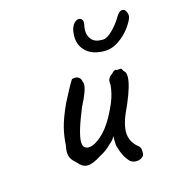

<svg xmlns="http://www.w3.org/2000/svg" viewBox="-92 -658 664 740"><g transform="rotate(-15 239.5 -288.5)"><path d="M303 -70Q301 -76 301 -91Q301 -106 301 -112Q295 -97 279 -85Q256 -62 233 -51Q198 -28 176 -28Q156 -28 138 -50Q125 -61 118.5 -72Q112 -83 112 -99Q112 -110 115 -123Q117 -160 125.5 -194Q134 -228 158 -281Q190 -344 204 -365Q209 -367 217 -367Q227 -367 233.5 -361Q240 -355 241 -345Q244 -341 244 -334Q244 -309 214 -252Q175 -158 175 -122Q175 -101 187 -97Q192 -94 198 -94Q223 -94 258 -128Q293 -162 325 -237Q339 -271 342 -307Q341 -310 341 -316Q341 -334 359 -345Q363 -351 370 -354.5Q377 -358 379 -354L395 -355Q398 -356 401 -349.5Q404 -343 407 -341Q414 -335 414 -319Q414 -286 385 -218Q366 -178 359.5 -156.5Q353 -135 352 -115Q352 -77 381 -52Q391 -45 393 -37Q395 -29 394 -15Q392 -6 382.5 -0.5Q373 5 362 5Q349 5 339 -2Q315 -25 303 -70ZM255 -522Q255 -530 257 -544Q261 -562 270 -572Q279 -582 289 -582Q296 -582 300.5 -577Q305 -572 305 -563L303 -550Q301 -540 301 -533Q301 -511 314.5 -495.5Q328 -480 360 -481Q377 -482 399 -504.5Q421 -527 433 -548Q446 -572 460 -572Q470 -572 475.5 -560Q481 -548 478 -538Q474 -523 456 -498.5Q438 -474 411 -455.5Q384 -437 353 -437Q307 -437 281 -460.5Q255 -484 255 -522Z"/></g></svg>

Font: Caveat
Style: Regular
Weight: 400
Designer: Pablo Impallari
Foundry: Pablo Impallari
Version: Version 1.500; ttfautohint (v1.6)